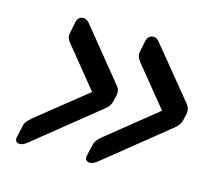

<svg xmlns="http://www.w3.org/2000/svg" viewBox="-77 -669 763 679"><g transform="rotate(15 304.0 -329.5)"><path d="M304 -85Q295 -85 290 -90.5Q285 -96 287 -105L296 -145Q299 -158 304.5 -165.5Q310 -173 322 -183L503 -329L384 -475Q377 -485 374 -492.5Q371 -500 374 -513L382 -553Q388 -574 408 -574Q417 -574 427 -563L581 -375Q588 -366 589.5 -358Q591 -350 590 -342L584 -316Q582 -308 577 -300Q572 -292 561 -283L328 -95Q314 -85 304 -85ZM47 -85Q38 -85 33.5 -90.5Q29 -96 31 -105L40 -145Q42 -158 48 -165.5Q54 -173 65 -183L247 -329L128 -475Q120 -485 117.5 -492.5Q115 -500 118 -513L126 -553Q131 -574 151 -574Q160 -574 171 -563L324 -375Q332 -366 333.5 -358Q335 -350 334 -342L328 -316Q326 -308 321 -300Q316 -292 304 -283L71 -95Q57 -85 47 -85Z"/></g></svg>

Font: Lubike
Style: Italic
Weight: 400
Italic angle: -12°
Foundry: Honoka55
Version: Version 1.000;July 22, 2022;FontCreator 14.0.0.2862 64-bit